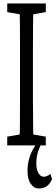

<svg xmlns="http://www.w3.org/2000/svg" viewBox="-20 -823 315 1087"><path d="M21 0V-49.3L122.6 -66.9H138.2L239.3 -49.3V0ZM90.8 0Q92.3 -61 92.8 -122.1Q93.3 -183.1 93.3 -246.1Q93.3 -309.1 93.3 -371.6V-430.7Q93.3 -493.2 93.3 -555.4Q93.3 -617.7 92.8 -680.2Q92.3 -742.7 90.8 -803.2H168.9Q168 -743.2 167.2 -681.2Q166.5 -619.1 166.5 -556.6Q166.5 -494.1 166.5 -430.7V-371.6Q166.5 -310.5 166.5 -248.3Q166.5 -186 167.5 -123.8Q168.5 -61.5 168.9 0ZM21 -754.4V-803.2H239.3V-754.4L138.2 -736.8H122.6ZM200.7 244.1Q171.4 244.1 153.6 217Q135.7 189.9 135.7 145Q135.7 106.4 146.2 71.5Q156.7 36.6 174.6 9Q192.4 -18.6 214.4 -35.2V-36.6H236.8Q211.9 -12.7 198.7 25.4Q185.5 63.5 185.5 101.6Q185.5 136.7 197.8 157.2Q210 177.7 226.6 177.7Q236.3 177.7 245.6 173.8Q254.9 169.9 265.6 161.6L274.9 191.9Q260.7 221.2 242.7 232.7Q224.6 244.1 200.7 244.1Z"/></svg>

Font: Scarab Serif
Style: Regular
Weight: 400
Designer: John Roberts
Foundry: Scarab
Version: 1.0